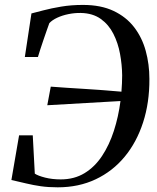

<svg xmlns="http://www.w3.org/2000/svg" viewBox="-20 -772 656 800"><path d="M220.5 8.5Q181.5 8.5 150.2 4Q119 -0.5 89.8 -7.5Q60.5 -14.5 27.5 -22L59.5 -208H116.5L125 -48.5Q138.5 -39.5 168 -32Q197.5 -24.5 233 -24.5Q289.5 -24.5 332.2 -50.5Q375 -76.5 405.2 -122.2Q435.5 -168 454.5 -226.8Q473.5 -285.5 482 -351L177 -333.5L191.5 -411Q223 -408.5 259 -406.2Q295 -404 333.5 -401.5Q372 -399 410.8 -396.2Q449.5 -393.5 486 -390Q487.5 -407.5 488.2 -424.8Q489 -442 489 -458Q488.5 -502 480.2 -547.2Q472 -592.5 452.5 -631Q433 -669.5 399.8 -693.2Q366.5 -717 317 -718Q291 -718.5 265.2 -713.2Q239.5 -708 218.5 -698.2Q197.5 -688.5 185.5 -675.5Q181 -663.5 174.8 -645.5Q168.5 -627.5 161.5 -607Q154.5 -586.5 148.2 -567.2Q142 -548 138 -534.5H83.5L111 -716Q130.5 -721 162 -729.2Q193.5 -737.5 235.2 -744.5Q277 -751.5 326 -751.5Q400.5 -751.5 453.2 -726.5Q506 -701.5 539 -658.5Q572 -615.5 587.2 -560Q602.5 -504.5 602.5 -443Q603 -344.5 576.2 -262Q549.5 -179.5 499.5 -119Q449.5 -58.5 378.8 -25Q308 8.5 220.5 8.5Z"/></svg>

Font: Merriweather 120pt
Style: Italic
Weight: 400
Italic angle: -7.8°
Version: Version 2.101